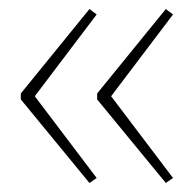

<svg xmlns="http://www.w3.org/2000/svg" viewBox="-20 -492 429 425"><path d="M26 -285 178 -472 194 -460 57 -279 194 -98 178 -87 26 -272ZM195 -285 347 -472 363 -460 226 -279 363 -98 347 -87 195 -272Z"/></svg>

Font: Noto Sans Thai Thin
Style: Regular
Weight: 250
Designer: Monotype Design Team
Foundry: Monotype Imaging Inc.
Version: Version 2.001